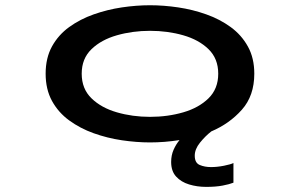

<svg xmlns="http://www.w3.org/2000/svg" viewBox="-20 -532 1140 732"><path d="M552 11Q500.5 11 444.8 2.8Q389 -5.5 337.2 -24Q285.5 -42.5 244 -72.8Q202.5 -103 178.2 -147.2Q154 -191.5 154 -251Q154 -311 178.2 -355Q202.5 -399 244 -429Q285.5 -459 337.2 -477.2Q389 -495.5 444.5 -503.8Q500 -512 552 -512Q604 -512 659.5 -503.8Q715 -495.5 766.5 -477.2Q818 -459 859.5 -428.8Q901 -398.5 925.2 -354.5Q949.5 -310.5 949.5 -251Q949.5 -167 902.2 -113.8Q855 -60.5 785.5 -31Q762.5 -13 742.5 11.8Q722.5 36.5 722.5 61.5Q722.5 89 741.5 97Q760.5 105 784.5 105Q808 105 834.2 99.8Q860.5 94.5 870 89.5V164.5Q855 170.5 828.8 175.5Q802.5 180.5 766 180.5Q731.5 180.5 701 171.2Q670.5 162 651.5 141.2Q632.5 120.5 632.5 85.5Q632.5 60 641.8 39Q651 18 664.5 2Q636 6.5 607.5 8.8Q579 11 552 11ZM552 -86.5Q619.5 -86.5 678.8 -103.8Q738 -121 775 -157.2Q812 -193.5 812 -251Q812 -308.5 775 -344.5Q738 -380.5 678.5 -397.5Q619 -414.5 552 -414.5Q485.5 -414.5 425.8 -397.5Q366 -380.5 328.8 -344.5Q291.5 -308.5 291.5 -251Q291.5 -193.5 328.8 -157.2Q366 -121 425.5 -103.8Q485 -86.5 552 -86.5Z"/></svg>

Font: Trispace Expanded Medium
Style: Regular
Weight: 500
Width: 7
Designer: Tyler Finck
Foundry: Etcetera Type Company
Version: Version 1.210; ttfautohint (v1.8.3)